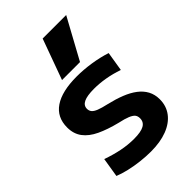

<svg xmlns="http://www.w3.org/2000/svg" viewBox="-237 -880 981 981"><g transform="rotate(-45 253.5 -390.0)"><path d="M251 10Q216 10 176.5 5.5Q137 1 101 -7.5Q65 -16 38 -27L55 -132Q103 -115 147.5 -106Q192 -97 236 -97Q286 -97 309 -110Q332 -123 332 -150Q332 -166 324 -176Q316 -186 295.5 -194.5Q275 -203 238 -211Q174 -227 128.5 -248.5Q83 -270 59 -302Q35 -334 35 -380Q35 -454 91 -492Q147 -530 254 -530Q303 -530 355.5 -522Q408 -514 454 -499L437 -394Q393 -409 352 -416Q311 -423 272 -423Q222 -423 198 -411.5Q174 -400 174 -376Q174 -362 182 -352Q190 -342 210 -334Q230 -326 266 -318Q313 -307 351 -292Q389 -277 416 -256.5Q443 -236 457.5 -209Q472 -182 472 -147Q472 -99 445 -63.5Q418 -28 368.5 -9Q319 10 251 10ZM318 -570H188L268 -790H438Z"/></g></svg>

Font: M PLUS 1
Style: Bold
Weight: 700
Designer: Coji Morishita
Foundry: UNDERFOREST DESIGN
Version: Version 1.001